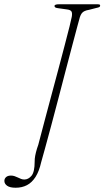

<svg xmlns="http://www.w3.org/2000/svg" viewBox="-80 -720 489 900"><path d="M294.5 -640Q292 -632 282.5 -596.2Q273 -560.5 258.5 -506Q244 -451.5 227.2 -387Q210.5 -322.5 193 -255.8Q175.5 -189 159.5 -129.2Q143.5 -69.5 131.2 -24.8Q119 20 113 40.5Q103.5 83 86.5 109.5Q69.5 136 46.2 148Q23 160 -6.5 160Q-33.5 160 -46.5 150.8Q-59.5 141.5 -59.5 128Q-59.5 117.5 -51.5 110.2Q-43.5 103 -28.5 103Q-19.5 103 -11.5 105.8Q-3.5 108.5 4 112.2Q11.5 116 19 118.8Q26.5 121.5 34 121.5Q53 121.5 67.8 103.8Q82.5 86 82.5 37.5Q82.5 31 83 24.2Q83.5 17.5 85 10Q86.5 2.5 88.5 -5.8Q90.5 -14 93.2 -22.8Q96 -31.5 99.5 -41.5Q100.5 -45 108.8 -76.8Q117 -108.5 130.5 -159.2Q144 -210 160.2 -270.5Q176.5 -331 192.8 -392.2Q209 -453.5 223 -506.8Q237 -560 246 -596Q255 -632 256.5 -641.5Q259.5 -659 254.8 -666.5Q250 -674 232.5 -676L193 -681.5Q184 -682.5 179.8 -684.8Q175.5 -687 175.5 -692Q175.5 -696 180.8 -698Q186 -700 197 -700H375.5Q383.5 -700 386.5 -698.8Q389.5 -697.5 389.5 -693.5Q389.5 -689 385.2 -686.8Q381 -684.5 372.5 -683L337.5 -674Q325 -672 316.8 -668.2Q308.5 -664.5 303.5 -658Q298.5 -651.5 294.5 -640Z"/></svg>

Font: Fraunces Thin
Style: Italic
Weight: 250
Italic angle: -16°
Version: Version 1.000;[b76b70a41]